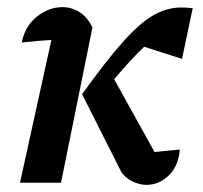

<svg xmlns="http://www.w3.org/2000/svg" viewBox="-20 -512 570 538"><path d="M36 0 124 -400Q107 -399 87.5 -397.5Q68 -396 41 -393Q50 -439 83.5 -465.5Q117 -492 155 -492Q181 -492 203 -478Q225 -464 239 -435L151 0ZM321 -28 210 -248Q276 -340 323 -393Q370 -446 408.5 -468.5Q447 -491 487 -491Q504 -491 520 -489L490 -347L384 -381Q347 -346 300 -290L413 -86Q426 -87 442.5 -89Q459 -91 484 -93Q480 -46 452.5 -20Q425 6 390 6Q373 6 354.5 -2Q336 -10 321 -28Z"/></svg>

Font: Piazzolla SemiBold
Style: Italic
Weight: 600
Italic angle: -11.3°
Designer: Juan Pablo del Peral
Foundry: Huerta Tipografica
Version: Version 1.330